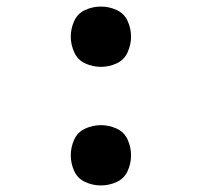

<svg xmlns="http://www.w3.org/2000/svg" viewBox="-20 -558 616 586"><path d="M288 -354Q313 -354 336 -364.5Q359 -375 369.5 -398.5Q380 -422 380 -446Q380 -471 369.5 -494Q359 -517 336 -527.5Q313 -538 288 -538Q263 -538 240 -527.5Q217 -517 206.5 -494Q196 -471 196 -446Q196 -422 206.5 -398.5Q217 -375 240 -364.5Q263 -354 288 -354ZM288 8Q313 8 336 -2.5Q359 -13 369.5 -36Q380 -59 380 -84Q380 -109 369.5 -132Q359 -155 336 -165.5Q313 -176 288 -176Q263 -176 240 -165.5Q217 -155 206.5 -132Q196 -109 196 -84Q196 -59 206.5 -36Q217 -13 240 -2.5Q263 8 288 8Z"/></svg>

Font: Iosevka Sparkle Semibold
Style: Regular
Weight: 600
Designer: Belleve Invis
Foundry: Belleve Invis
Version: Version 4.5.0; ttfautohint (v1.8.3)